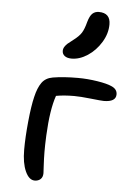

<svg xmlns="http://www.w3.org/2000/svg" viewBox="-54 -862 557 833"><g transform="rotate(5 225.0 -445.5)"><path d="M242.2 -609.9Q222.7 -609.9 211.9 -618.2Q201.2 -626.5 201.2 -640.1Q201.2 -649.9 207 -658.7Q212.9 -667.5 219 -672.6Q225.1 -677.7 242.2 -690.9Q267.1 -709.5 277.6 -726.3Q288.1 -743.2 295.9 -773.9Q303.7 -801.3 314.9 -811.5Q326.2 -821.8 342.8 -821.8Q393.1 -821.8 393.1 -772Q393.1 -731.9 369.9 -693.8Q346.7 -655.8 311.8 -632.8Q276.9 -609.9 242.2 -609.9ZM128.9 -68.8Q104 -68.8 87.9 -104.5Q71.8 -140.1 71.8 -198.2Q71.8 -252 78.6 -321Q85.4 -390.1 95.2 -430.2Q104.5 -470.2 120.6 -492.9Q136.7 -515.6 168 -521Q213.9 -528.8 276.9 -528.8Q318.4 -528.8 361.8 -522Q405.3 -515.1 424.8 -505.9Q450.2 -495.1 450.2 -472.2Q450.2 -439 397 -439Q387.2 -439 340.8 -444.1Q294.4 -449.2 268.1 -449.2Q223.1 -449.2 189 -442.9Q167.5 -381.8 162.1 -268.1Q160.2 -226.1 160.4 -196.8Q160.6 -167.5 162.4 -136Q164.1 -104.5 164.1 -104Q164.1 -86.9 154.3 -77.9Q144.5 -68.8 128.9 -68.8Z"/></g></svg>

Font: Shantell Sans Irregular Bouncy
Style: Regular
Weight: 400
Designer: Stephen Nixon, Anya Danilova, Shantell Martin
Foundry: Arrow Type
Version: Version 1.006;[9816181b4]